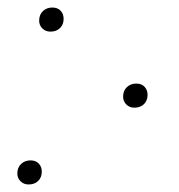

<svg xmlns="http://www.w3.org/2000/svg" viewBox="-20 -480 476 510"><path d="M307 -223Q307 -239 317 -248.5Q327 -258 342 -258Q356 -258 364 -249.5Q372 -241 372 -228Q372 -213 362.5 -203.5Q353 -194 337 -194Q324 -194 315.5 -202.5Q307 -211 307 -223ZM84 -425Q84 -441 94 -450.5Q104 -460 119 -460Q133 -460 141 -451.5Q149 -443 149 -430Q149 -415 139.5 -405.5Q130 -396 114 -396Q101 -396 92.5 -404.5Q84 -413 84 -425ZM26 -19Q26 -35 36 -44.5Q46 -54 61 -54Q75 -54 83 -45.5Q91 -37 91 -24Q91 -9 81.5 0.5Q72 10 56 10Q43 10 34.5 1.5Q26 -7 26 -19Z"/></svg>

Font: FiraGO UltraLight
Style: Italic
Weight: 200
Italic angle: -8°
Designer: bBox Type GmbH
Foundry: bBox Type GmbH
Version: Version 1.001